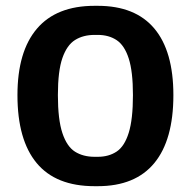

<svg xmlns="http://www.w3.org/2000/svg" viewBox="-20 -630 656 660"><path d="M305 10Q172 10 106 -69.5Q40 -149 40 -303Q40 -453 107 -531.5Q174 -610 305 -610H316Q445 -610 510.5 -532Q576 -454 576 -303Q576 -149 510.5 -69.5Q445 10 316 10ZM305 -91H316Q354 -91 381 -109Q408 -127 422.5 -173.5Q437 -220 437 -303Q437 -384 422.5 -429Q408 -474 381 -492Q354 -510 316 -510H305Q266 -510 238 -492.5Q210 -475 194.5 -430.5Q179 -386 179 -303Q179 -219 194.5 -172.5Q210 -126 238 -108.5Q266 -91 305 -91Z"/></svg>

Font: Red Rose SemiBold
Style: Regular
Weight: 600
Designer: Jaikishan Patel
Version: Version 2.000